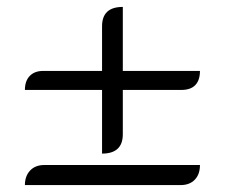

<svg xmlns="http://www.w3.org/2000/svg" viewBox="-20 -534 650 555"><path d="M275 -274H52Q52 -300 66 -314.5Q80 -329 105 -329H275V-458Q275 -514 335 -514V-329H558Q558 -302 544.5 -288Q531 -274 504 -274H335V-146Q335 -90 275 -90ZM108 -57H558Q558 -30 543 -14.5Q528 1 502 1H52Q52 -25 67 -41Q82 -57 108 -57Z"/></svg>

Font: K2D ExtraLight
Style: Regular
Weight: 275
Designer: Katatrad Aksorn Co.,Ltd.
Foundry: Cadson Demak Co.,Ltd.
Version: Version 1.000; ttfautohint (v1.6)